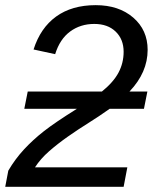

<svg xmlns="http://www.w3.org/2000/svg" viewBox="-26 -718 602 738"><path d="M80.6 -366.2H365.7Q410.2 -402.3 429.7 -439.2Q449.2 -476.1 449.2 -519Q449.2 -566.9 418.7 -596.4Q388.2 -626 336.4 -626Q283.2 -626 243.7 -596.9Q204.1 -567.9 186 -509.8L103 -527.8Q129.4 -610.8 189.9 -654.5Q250.5 -698.2 341.8 -698.2Q430.7 -698.2 486.1 -650.4Q541.5 -602.5 541.5 -526.4Q541.5 -439.5 471.7 -366.2H540.5L527.3 -299.8H395.5Q356.4 -272 314.7 -245.8Q272.9 -219.7 234.4 -192.6Q195.8 -165.5 162.8 -136.7Q129.9 -107.9 108.4 -74.7H463.4L449.2 0H-5.9L5.9 -62Q32.2 -106.9 66.4 -143.8Q100.6 -180.7 142.6 -213.6Q184.6 -246.6 269.5 -299.8H67.4Z"/></svg>

Font: Liberation Sans
Style: Italic
Weight: 400
Italic angle: -12°
Designer: Steve Matteson
Foundry: Ascender Corporation
Version: Version 2.1.5